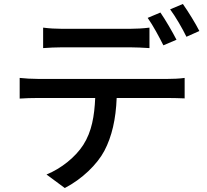

<svg xmlns="http://www.w3.org/2000/svg" viewBox="-20 -880 1040 966"><path d="M197 -741V-638C224 -640 261 -642 295 -642C354 -642 576 -642 632 -642C664 -642 700 -640 732 -638V-741C701 -737 663 -735 632 -735C576 -735 354 -735 294 -735C261 -735 227 -737 197 -741ZM787 -817 723 -790C750 -752 782 -692 802 -652L868 -680C848 -719 812 -781 787 -817ZM900 -860 836 -833C864 -795 897 -738 918 -695L983 -724C965 -760 927 -822 900 -860ZM79 -488V-384C107 -386 140 -387 170 -387H459C455 -297 442 -218 399 -151C360 -90 288 -32 214 -2L306 66C393 21 469 -53 505 -121C543 -193 563 -281 567 -387H825C851 -387 885 -386 909 -385V-488C883 -484 846 -483 825 -483C769 -483 230 -483 170 -483C139 -483 107 -485 79 -488Z"/></svg>

Font: Noto Sans CJK SC Medium
Style: Regular
Weight: 500
Designer: Ryoko NISHIZUKA 西塚涼子 (kana, bopomofo & ideographs); Paul D. Hunt (Latin, Greek & Cyrillic); Sandoll Communications 산돌커뮤니
Foundry: Adobe
Version: Version 2.004;hotconv 1.0.118;makeotfexe 2.5.65603